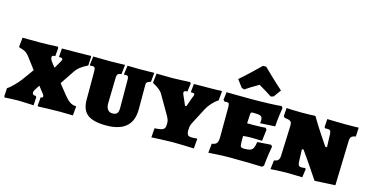

<svg xmlns="http://www.w3.org/2000/svg" viewBox="-79 -1171 3020 1562"><g transform="rotate(15 1431.0 -390.5)"><path d="M324 -509 329 -499 323 -429H319Q295 -429 295 -412Q295 -399 303.5 -385.5Q312 -372 324.5 -357Q337 -342 342 -336Q346 -344 350.5 -351Q355 -358 359 -366Q385 -407 385 -416Q385 -424 378.5 -427.5Q372 -431 355 -430L354 -435L359 -503L492 -504Q530 -504 561.5 -505Q593 -506 603 -506L606 -500L602 -425Q562 -405 539 -387Q516 -369 497 -340L422 -228L487 -146Q515 -111 538.5 -95Q562 -79 590 -79L593 -76L586 0Q573 0 538 -1Q503 -2 472 -2Q428 -2 372.5 0Q317 2 295 3L289 -2L295 -74Q313 -74 313 -87Q313 -95 305 -106L260 -163L234 -123Q224 -107 224 -98Q224 -86 231 -80.5Q238 -75 254 -75L260 -66L256 3Q239 2 198 0.5Q157 -1 126 -2Q94 -2 59 0Q24 2 11 3L7 -9L11 -76Q27 -84 59 -115.5Q91 -147 112 -175L183 -273L120 -356Q95 -391 76.5 -402Q58 -413 23 -422L19 -427L27 -505Q37 -505 75 -504.5Q113 -504 176 -504Q213 -504 259.5 -506Q306 -508 324 -509Z M661 -153V-387Q661 -413 656.5 -421Q652 -429 638 -429L615 -428L613 -431L622 -506Q636 -506 679 -505Q722 -504 776 -504Q807 -504 842 -505.5Q877 -507 890 -507L881 -427Q861 -426 852.5 -417.5Q844 -409 843 -391L838 -167Q838 -136 852 -117.5Q866 -99 892 -99Q918 -99 930 -112Q942 -125 942 -156L941 -387Q942 -411 937.5 -420Q933 -429 921 -429L904 -428L901 -431L911 -506Q922 -506 952.5 -505Q983 -504 1011 -504Q1053 -504 1088.5 -505Q1124 -506 1136 -506L1129 -429Q1105 -421 1098 -415Q1091 -409 1091 -397V-185Q1091 -89 1035 -40Q979 9 868 9Q758 9 709.5 -29Q661 -67 661 -153Z M1255 -71Q1292 -73 1310.5 -78Q1329 -83 1336.5 -94.5Q1344 -106 1344 -129V-137Q1344 -153 1339 -167.5Q1334 -182 1321 -204L1230 -361Q1209 -392 1151 -422L1147 -427L1156 -505L1285 -503Q1308 -503 1363.5 -505.5Q1419 -508 1438 -509L1445 -499L1436 -429Q1406 -431 1406 -411Q1406 -406 1414.5 -386.5Q1423 -367 1426 -361L1447 -312H1459L1485 -386Q1496 -408 1496 -420Q1496 -426 1489.5 -428.5Q1483 -431 1467 -430L1464 -435L1471 -502L1607 -503Q1641 -503 1668 -504Q1695 -505 1704 -506L1707 -500L1700 -425Q1675 -410 1650 -383Q1625 -356 1610 -328L1536 -186Q1528 -168 1526 -155Q1524 -142 1524 -126Q1524 -99 1533 -88Q1542 -77 1566 -77Q1582 -77 1593.5 -78Q1605 -79 1609 -80L1613 -75L1606 5Q1585 4 1529.5 2Q1474 0 1425 0Q1391 0 1330 3Q1269 6 1249 7Z M1737 -70Q1767 -74 1778 -89Q1789 -104 1789 -139L1790 -387Q1790 -413 1786 -421Q1782 -429 1769 -429L1748 -428L1737 -440L1745 -506Q1766 -506 1824.5 -505Q1883 -504 1948 -504Q2023 -504 2097 -506.5Q2171 -509 2206 -513L2218 -500Q2215 -485 2208.5 -435.5Q2202 -386 2199 -340L2074 -333Q2074 -336 2075 -344Q2076 -352 2076 -361Q2076 -385 2061 -393Q2046 -401 2001 -401Q1986 -401 1981 -397Q1976 -393 1976 -382L1972 -305H2037Q2062 -305 2089 -306.5Q2116 -308 2127 -309L2138 -296L2126 -199Q2116 -199 2088 -200Q2060 -201 2029 -201Q2012 -201 1993 -199.5Q1974 -198 1967 -197Q1966 -186 1966.5 -170Q1967 -154 1967 -146Q1967 -116 1973 -107.5Q1979 -99 2003 -99Q2036 -99 2052.5 -105Q2069 -111 2077.5 -127.5Q2086 -144 2091 -179L2206 -187L2217 -174Q2214 -160 2206.5 -111.5Q2199 -63 2194 -8L2180 5Q2157 4 2076.5 2Q1996 0 1912 0Q1856 0 1800.5 3.5Q1745 7 1729 8ZM1855 -572 1809 -634Q1858 -677 1909.5 -726Q1961 -775 1976 -790H2003Q2018 -775 2069 -726Q2120 -677 2169 -634L2124 -572L2101 -565Q2063 -591 1989 -634Q1921 -595 1878 -565Z M2646 -396Q2644 -416 2639 -423Q2634 -430 2619 -430H2594L2589 -439L2593 -507Q2609 -507 2652 -505.5Q2695 -504 2738 -504Q2858 -504 2858 -506L2854 -430Q2828 -426 2818 -415.5Q2808 -405 2807 -381L2796 -4L2623 5Q2571 -74 2527 -137Q2483 -200 2471 -217H2457L2461 -114Q2462 -90 2468.5 -81.5Q2475 -73 2494 -73Q2502 -73 2509.5 -74Q2517 -75 2520 -76L2529 -69L2519 3Q2503 3 2462.5 1.5Q2422 0 2386 0Q2349 0 2306.5 2.5Q2264 5 2252 6L2261 -70Q2285 -73 2295.5 -84.5Q2306 -96 2307 -119L2317 -378Q2317 -397 2312.5 -406Q2308 -415 2295.5 -419.5Q2283 -424 2256 -427L2245 -439L2250 -508Q2261 -507 2300 -505.5Q2339 -504 2380 -504Q2417 -504 2449.5 -505Q2482 -506 2493 -507Q2534 -437 2578.5 -370.5Q2623 -304 2636 -285H2650Z"/></g></svg>

Font: Alegreya SC Black
Style: Regular
Weight: 900
Designer: Juan Pablo del Peral
Foundry: Huerta Tipografica
Version: Version 2.007; ttfautohint (v1.6)